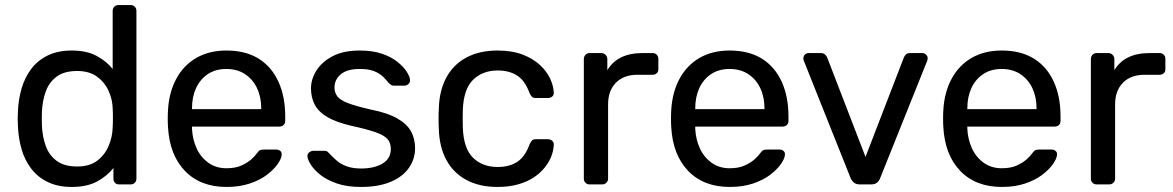

<svg xmlns="http://www.w3.org/2000/svg" viewBox="-20 -730 4644 760"><path d="M264 10Q209 10 169 -9.5Q129 -29 103.5 -62.5Q78 -96 65.5 -139Q53 -182 51 -230Q50 -246 50 -260Q50 -274 51 -290Q53 -337 65.5 -380Q78 -423 103.5 -457Q129 -491 169 -510.5Q209 -530 264 -530Q323 -530 362 -509Q401 -488 426 -457V-687Q426 -697 432.5 -703.5Q439 -710 449 -710H497Q507 -710 513.5 -703.5Q520 -697 520 -687V-23Q520 -13 513.5 -6.5Q507 0 497 0H452Q441 0 435 -6.5Q429 -13 429 -23V-65Q404 -33 364 -11.5Q324 10 264 10ZM285 -71Q335 -71 365 -94Q395 -117 410 -152.5Q425 -188 426 -225Q427 -241 427 -263.5Q427 -286 426 -302Q425 -337 409.5 -371Q394 -405 363.5 -427Q333 -449 285 -449Q234 -449 204 -426.5Q174 -404 161 -367.5Q148 -331 146 -289Q145 -260 146 -231Q148 -189 161 -152.5Q174 -116 204 -93.5Q234 -71 285 -71Z M877 10Q773 10 712 -53.5Q651 -117 645 -227Q644 -240 644 -260.5Q644 -281 645 -294Q649 -365 678 -418.5Q707 -472 757.5 -501Q808 -530 876 -530Q952 -530 1003.5 -498Q1055 -466 1082 -407Q1109 -348 1109 -269V-252Q1109 -241 1102.5 -235Q1096 -229 1086 -229H740Q740 -228 740 -225Q740 -222 740 -220Q742 -179 758 -143.5Q774 -108 804.5 -86Q835 -64 876 -64Q912 -64 936 -75Q960 -86 975 -99.5Q990 -113 995 -121Q1004 -133 1009 -135.5Q1014 -138 1025 -138H1074Q1083 -138 1089.5 -132.5Q1096 -127 1095 -117Q1094 -102 1079 -80.5Q1064 -59 1036.5 -38Q1009 -17 968.5 -3.5Q928 10 877 10ZM740 -298H1014V-301Q1014 -346 997.5 -381Q981 -416 950 -436.5Q919 -457 876 -457Q833 -457 802.5 -436.5Q772 -416 756 -381Q740 -346 740 -301Z M1409 10Q1353 10 1313 -4Q1273 -18 1248 -38Q1223 -58 1210.5 -78Q1198 -98 1197 -110Q1196 -121 1204 -127Q1212 -133 1220 -133H1265Q1270 -133 1273.5 -131.5Q1277 -130 1283 -123Q1296 -109 1312 -95Q1328 -81 1351.5 -72Q1375 -63 1410 -63Q1461 -63 1494 -82.5Q1527 -102 1527 -140Q1527 -165 1513.5 -180Q1500 -195 1465.5 -207Q1431 -219 1371 -232Q1311 -246 1276 -266.5Q1241 -287 1226 -315.5Q1211 -344 1211 -380Q1211 -417 1233 -451.5Q1255 -486 1297.5 -508Q1340 -530 1404 -530Q1456 -530 1493 -517Q1530 -504 1554 -484.5Q1578 -465 1590 -446Q1602 -427 1603 -414Q1604 -404 1597 -397.5Q1590 -391 1581 -391H1539Q1532 -391 1527.5 -394Q1523 -397 1519 -401Q1509 -414 1495.5 -427Q1482 -440 1460.5 -448.5Q1439 -457 1404 -457Q1354 -457 1329 -436Q1304 -415 1304 -383Q1304 -364 1315 -349Q1326 -334 1357 -322Q1388 -310 1449 -296Q1515 -283 1553 -261Q1591 -239 1607 -210Q1623 -181 1623 -143Q1623 -101 1599 -66Q1575 -31 1527 -10.5Q1479 10 1409 10Z M1949 10Q1878 10 1826.5 -17.5Q1775 -45 1747 -96.5Q1719 -148 1717 -220Q1716 -235 1716 -260Q1716 -285 1717 -300Q1719 -372 1747 -423.5Q1775 -475 1826.5 -502.5Q1878 -530 1949 -530Q2007 -530 2048.5 -514Q2090 -498 2117 -473Q2144 -448 2157.5 -419Q2171 -390 2172 -364Q2173 -354 2166 -348Q2159 -342 2149 -342H2101Q2091 -342 2086 -346.5Q2081 -351 2076 -362Q2058 -411 2027 -431Q1996 -451 1950 -451Q1890 -451 1852.5 -414Q1815 -377 1812 -295Q1811 -259 1812 -225Q1815 -142 1852.5 -105.5Q1890 -69 1950 -69Q1996 -69 2027 -89Q2058 -109 2076 -158Q2081 -169 2086 -174Q2091 -179 2101 -179H2149Q2159 -179 2166 -172.5Q2173 -166 2172 -156Q2171 -135 2163 -113Q2155 -91 2137.5 -68.5Q2120 -46 2094 -28.5Q2068 -11 2032 -0.5Q1996 10 1949 10Z M2314 0Q2304 0 2297.5 -6.5Q2291 -13 2291 -23V-496Q2291 -506 2297.5 -513Q2304 -520 2314 -520H2360Q2370 -520 2377 -513Q2384 -506 2384 -496V-452Q2404 -486 2439 -503Q2474 -520 2524 -520H2563Q2573 -520 2579.5 -513.5Q2586 -507 2586 -497V-456Q2586 -446 2579.5 -440Q2573 -434 2563 -434H2503Q2449 -434 2418 -402.5Q2387 -371 2387 -317V-23Q2387 -13 2380 -6.5Q2373 0 2363 0Z M2869 10Q2765 10 2704 -53.5Q2643 -117 2637 -227Q2636 -240 2636 -260.5Q2636 -281 2637 -294Q2641 -365 2670 -418.5Q2699 -472 2749.5 -501Q2800 -530 2868 -530Q2944 -530 2995.5 -498Q3047 -466 3074 -407Q3101 -348 3101 -269V-252Q3101 -241 3094.5 -235Q3088 -229 3078 -229H2732Q2732 -228 2732 -225Q2732 -222 2732 -220Q2734 -179 2750 -143.5Q2766 -108 2796.5 -86Q2827 -64 2868 -64Q2904 -64 2928 -75Q2952 -86 2967 -99.5Q2982 -113 2987 -121Q2996 -133 3001 -135.5Q3006 -138 3017 -138H3066Q3075 -138 3081.5 -132.5Q3088 -127 3087 -117Q3086 -102 3071 -80.5Q3056 -59 3028.5 -38Q3001 -17 2960.5 -3.5Q2920 10 2869 10ZM2732 -298H3006V-301Q3006 -346 2989.5 -381Q2973 -416 2942 -436.5Q2911 -457 2868 -457Q2825 -457 2794.5 -436.5Q2764 -416 2748 -381Q2732 -346 2732 -301Z M3384 0Q3369 0 3360.5 -7Q3352 -14 3347 -25L3162 -489Q3160 -494 3160 -499Q3160 -508 3166 -514Q3172 -520 3181 -520H3229Q3240 -520 3246 -514Q3252 -508 3254 -503L3406 -109L3558 -503Q3560 -508 3565.5 -514Q3571 -520 3582 -520H3631Q3639 -520 3645.5 -514Q3652 -508 3652 -499Q3652 -494 3650 -489L3464 -25Q3460 -14 3451.5 -7Q3443 0 3427 0Z M3946 10Q3842 10 3781 -53.5Q3720 -117 3714 -227Q3713 -240 3713 -260.5Q3713 -281 3714 -294Q3718 -365 3747 -418.5Q3776 -472 3826.5 -501Q3877 -530 3945 -530Q4021 -530 4072.5 -498Q4124 -466 4151 -407Q4178 -348 4178 -269V-252Q4178 -241 4171.5 -235Q4165 -229 4155 -229H3809Q3809 -228 3809 -225Q3809 -222 3809 -220Q3811 -179 3827 -143.5Q3843 -108 3873.5 -86Q3904 -64 3945 -64Q3981 -64 4005 -75Q4029 -86 4044 -99.5Q4059 -113 4064 -121Q4073 -133 4078 -135.5Q4083 -138 4094 -138H4143Q4152 -138 4158.5 -132.5Q4165 -127 4164 -117Q4163 -102 4148 -80.5Q4133 -59 4105.5 -38Q4078 -17 4037.5 -3.5Q3997 10 3946 10ZM3809 -298H4083V-301Q4083 -346 4066.5 -381Q4050 -416 4019 -436.5Q3988 -457 3945 -457Q3902 -457 3871.5 -436.5Q3841 -416 3825 -381Q3809 -346 3809 -301Z M4321 0Q4311 0 4304.5 -6.5Q4298 -13 4298 -23V-496Q4298 -506 4304.5 -513Q4311 -520 4321 -520H4367Q4377 -520 4384 -513Q4391 -506 4391 -496V-452Q4411 -486 4446 -503Q4481 -520 4531 -520H4570Q4580 -520 4586.5 -513.5Q4593 -507 4593 -497V-456Q4593 -446 4586.5 -440Q4580 -434 4570 -434H4510Q4456 -434 4425 -402.5Q4394 -371 4394 -317V-23Q4394 -13 4387 -6.5Q4380 0 4370 0Z"/></svg>

Font: DVN-Rubik
Style: Regular
Weight: 400
Designer: Hubert and Fischer
Foundry: Hubert & Fischer
Version: Version 2.102